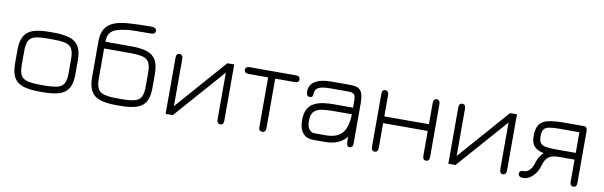

<svg xmlns="http://www.w3.org/2000/svg" viewBox="-45 -1050 4626 1471"><g transform="rotate(10 2268.0 -314.5)"><path d="M310 1.5C310 1.5 281 1.5 281 1.5C229.5 1.5 188 -3.5 155.5 -14C123 -24 99.5 -42 84 -67.5C68.5 -93 60.5 -129.5 60.5 -176C60.5 -176 60.5 -176 60.5 -176C60.5 -176 60.5 -285.5 60.5 -285.5C60.5 -332 68.5 -368 84 -393.5C99.5 -419 123 -437 155.5 -447.5C188 -457.5 229.5 -462.5 281 -462.5C281 -462.5 281 -462.5 281 -462.5C281 -462.5 310 -462.5 310 -462.5C361 -462.5 403 -457.5 435.5 -447.5C468 -437 491.5 -419 507 -393.5C522.5 -368 530 -332 530 -285.5C530 -285.5 530 -285.5 530 -285.5C530 -285.5 530 -176 530 -176C530 -129.5 522.5 -93 507 -67.5C491.5 -42 468 -24 435.5 -14C403 -3.5 361 1.5 310 1.5C310 1.5 310 1.5 310 1.5ZM281 -51C281 -51 281 -51 281 -51C281 -51 310 -51 310 -51C353.5 -51 387.5 -54 412 -60.5C436.5 -66.5 453.5 -78.5 463 -97C472.5 -115 477.5 -141.5 477.5 -176.5C477.5 -176.5 477.5 -176.5 477.5 -176.5C477.5 -176.5 477.5 -284.5 477.5 -284.5C477.5 -321.5 472.5 -349 462 -367C451.5 -384.5 434.5 -396.5 410 -402C385.5 -407.5 352.5 -410 310 -410C310 -410 310 -410 310 -410C310 -410 281 -410 281 -410C238 -410 204.5 -407.5 180 -402C155.5 -396.5 138 -384.5 128 -366.5C118 -348.5 113 -321 113 -284.5C113 -284.5 113 -284.5 113 -284.5C113 -284.5 113 -176.5 113 -176.5C113 -141 118 -114.5 127.5 -96.5C137 -78.5 154.5 -66.5 179 -60.5C203.5 -54 237.5 -51 281 -51Z M909.5 1.5C909.5 1.5 879.5 1.5 879.5 1.5C828.5 1.5 787 -3.5 754.5 -14C722 -24 698.5 -42 683 -68C667.5 -93.5 660 -130 660 -176.5C660 -176.5 660 -176.5 660 -176.5C660 -176.5 660 -458 660 -458C660 -495.5 667 -526.5 681 -551.5C694.5 -576.5 718 -596 750.5 -609.5C783 -623 827.5 -631 884 -633.5C884 -633.5 884 -633.5 884 -633.5C903.5 -635 927 -636 954.5 -636.5C981.5 -637 1011 -637.5 1043.5 -637.5C1043.5 -637.5 1043.5 -637.5 1043.5 -637.5C1068 -637.5 1080 -628.5 1080 -610.5C1080 -610.5 1080 -610.5 1080 -610.5C1080 -602 1077 -596 1071.5 -591.5C1065.5 -587 1056 -585 1042.5 -585C1042.5 -585 1042.5 -585 1042.5 -585C1008.5 -584.5 981 -584.5 960.5 -584.5C939.5 -584.5 923 -584.5 911 -584C899 -583.5 889 -583 881 -582.5C873 -582 864.5 -581 855.5 -580C855.5 -580 855.5 -580 855.5 -580C823.5 -576 797 -570 776 -562.5C755 -555 739.5 -543 729 -527.5C718.5 -512 713.5 -490 713.5 -462.5C713.5 -462.5 713.5 -462.5 713.5 -462.5C713.5 -462.5 914 -462.5 914 -462.5C963.5 -462.5 1004.5 -457.5 1036.5 -447.5C1068 -437 1091.5 -419 1107 -393.5C1122 -367.5 1129.5 -331.5 1129.5 -285.5C1129.5 -285.5 1129.5 -285.5 1129.5 -285.5C1129.5 -285.5 1129.5 -176 1129.5 -176C1129.5 -129.5 1122 -93 1106.5 -67.5C1091 -42 1067.5 -24 1035 -14C1002.5 -3.5 960.5 1.5 909.5 1.5C909.5 1.5 909.5 1.5 909.5 1.5ZM879.5 -51C879.5 -51 879.5 -51 879.5 -51C879.5 -51 909.5 -51 909.5 -51C953 -51 987 -54 1011.5 -60.5C1036 -66.5 1053 -78.5 1062.5 -97C1072 -115 1077 -141.5 1077 -176.5C1077 -176.5 1077 -176.5 1077 -176.5C1077 -176.5 1077 -284.5 1077 -284.5C1077 -321.5 1072 -349 1062 -366.5C1051.5 -384 1034.5 -396 1011 -401.5C987 -407 954.5 -410 914 -410C914 -410 914 -410 914 -410C914 -410 712.5 -410 712.5 -410C712.5 -410 712.5 -176.5 712.5 -176.5C712.5 -141 717.5 -114.5 727 -96.5C736.5 -78.5 753.5 -66.5 778 -60.5C802.5 -54 836 -51 879.5 -51Z M1689 8.5C1689 8.5 1689 8.5 1689 8.5C1671.5 8.5 1663 -3.5 1663 -28C1663 -28 1663 -28 1663 -28C1663 -28 1663 -389.5 1663 -389.5C1663 -389.5 1319.5 1.5 1319.5 1.5C1319.5 1.5 1263.5 1.5 1263.5 1.5C1263.5 1.5 1263.5 -434 1263.5 -434C1263.5 -457.5 1272 -469.5 1289.5 -469.5C1289.5 -469.5 1289.5 -469.5 1289.5 -469.5C1307 -469.5 1316 -457.5 1316 -433.5C1316 -433.5 1316 -433.5 1316 -433.5C1316 -433.5 1316 -68 1316 -68C1316 -68 1662 -462.5 1662 -462.5C1662 -462.5 1715.5 -462.5 1715.5 -462.5C1715.5 -462.5 1715.5 -27 1715.5 -27C1715.5 -3.5 1706.5 8.5 1689 8.5Z M2016 8.5C2016 8.5 2016 8.5 2016 8.5C1997.5 8.5 1988.5 -2 1988.5 -23C1988.5 -23 1988.5 -23 1988.5 -23C1988.5 -23 1988.5 -410 1988.5 -410C1988.5 -410 1836.5 -410 1836.5 -410C1814 -410 1803 -419 1803 -436.5C1803 -436.5 1803 -436.5 1803 -436.5C1803 -454 1814 -462.5 1836.5 -462.5C1836.5 -462.5 1836.5 -462.5 1836.5 -462.5C1836.5 -462.5 2195 -462.5 2195 -462.5C2217 -462.5 2228 -454 2228 -436.5C2228 -436.5 2228 -436.5 2228 -436.5C2228 -419 2217 -410 2195 -410C2195 -410 2195 -410 2195 -410C2195 -410 2043.5 -410 2043.5 -410C2043.5 -410 2043.5 -23 2043.5 -23C2043.5 -13 2041 -5.5 2036.5 0C2031.5 5.5 2024.5 8.5 2016 8.5Z M2695 8.5C2695 8.5 2695 8.5 2695 8.5C2686.5 8.5 2680.5 5.5 2677 -1C2673.5 -7.5 2672 -18.5 2671.5 -34C2671 -49.5 2670.5 -71 2670 -98.5C2670 -98.5 2670 -98.5 2670 -98.5C2670 -98.5 2678 -79.5 2678 -79.5C2659.5 -51.5 2635.5 -31 2606 -18C2576.5 -5 2542 1.5 2501.5 1.5C2501.5 1.5 2501.5 1.5 2501.5 1.5C2501.5 1.5 2408.5 1.5 2408.5 1.5C2377 1.5 2351 -9.5 2331.5 -31.5C2311.5 -53.5 2301.5 -87.5 2301.5 -133.5C2301.5 -133.5 2301.5 -133.5 2301.5 -133.5C2301.5 -170 2307.5 -199 2320 -220.5C2332.5 -242 2349 -258 2370.5 -268.5C2391.5 -279 2415 -286 2441.5 -289.5C2467.5 -293 2494.5 -294.5 2522 -294.5C2522 -294.5 2522 -294.5 2522 -294.5C2522 -294.5 2692.5 -294.5 2692.5 -294.5C2692.5 -294.5 2669 -271.5 2669 -271.5C2669 -271.5 2669 -352.5 2669 -352.5C2669 -374 2665 -389 2657.5 -397.5C2649.5 -406 2635 -410 2614 -410C2614 -410 2614 -410 2614 -410C2614 -410 2473 -410 2473 -410C2444.5 -410 2422 -408 2404.5 -404C2387 -399.5 2374 -393 2366 -384.5C2358 -376 2354 -364.5 2354 -351C2354 -351 2354 -351 2354 -351C2353.5 -340.5 2352 -332 2349 -326.5C2345.5 -321 2338.5 -318 2327.5 -318C2327.5 -318 2327.5 -318 2327.5 -318C2310 -318 2301.5 -330.5 2301.5 -355.5C2301.5 -355.5 2301.5 -355.5 2301.5 -355.5C2301.5 -391 2316.5 -418 2346 -436C2375.5 -453.5 2415.5 -462.5 2466 -462.5C2466 -462.5 2466 -462.5 2466 -462.5C2466 -462.5 2621 -462.5 2621 -462.5C2659.5 -462.5 2685.5 -453.5 2700 -435C2714.5 -416.5 2721.5 -383 2721.5 -335.5C2721.5 -335.5 2721.5 -335.5 2721.5 -335.5C2721.5 -335.5 2721.5 -26 2721.5 -26C2721.5 -3 2712.5 8.5 2695 8.5ZM2409.5 -50C2409.5 -50 2409.5 -50 2409.5 -50C2409.5 -50 2501.5 -50 2501.5 -50C2563 -50 2606.5 -67.5 2632.5 -102.5C2658 -137 2670.5 -188.5 2669 -257C2669 -257 2669 -257 2669 -257C2669 -257 2684.5 -243 2684.5 -243C2684.5 -243 2522 -243 2522 -243C2485 -243 2454 -240.5 2429 -236C2404 -231 2385.5 -221 2373 -206C2360.5 -191 2354 -168.5 2354 -138C2354 -138 2354 -138 2354 -138C2354 -106.5 2359.5 -84 2371 -70.5C2382 -57 2395 -50 2409.5 -50Z M2890.5 8.5C2890.5 8.5 2890.5 8.5 2890.5 8.5C2873 8.5 2864.5 -3 2864.5 -26C2864.5 -26 2864.5 -26 2864.5 -26C2864.5 -26 2864.5 -434 2864.5 -434C2864.5 -457.5 2872.5 -469.5 2888.5 -469.5C2888.5 -469.5 2888.5 -469.5 2888.5 -469.5C2907.5 -469.5 2917 -457.5 2917 -434C2917 -434 2917 -434 2917 -434C2917 -434 2917 -270.5 2917 -270.5C2917 -270.5 3264 -270.5 3264 -270.5C3264 -270.5 3264 -434 3264 -434C3264 -457.5 3272.5 -469.5 3290 -469.5C3290 -469.5 3290 -469.5 3290 -469.5C3307.5 -469.5 3316.5 -457.5 3316.5 -434C3316.5 -434 3316.5 -434 3316.5 -434C3316.5 -434 3316.5 -26 3316.5 -26C3316.5 -3 3307.5 8.5 3290 8.5C3290 8.5 3290 8.5 3290 8.5C3272.5 8.5 3264 -3 3264 -26C3264 -26 3264 -26 3264 -26C3264 -26 3264 -218 3264 -218C3264 -218 2917 -218 2917 -218C2917 -218 2917 -26 2917 -26C2917 -3 2908 8.5 2890.5 8.5Z M3888.5 8.5C3888.5 8.5 3888.5 8.5 3888.5 8.5C3871 8.5 3862.5 -3.5 3862.5 -28C3862.5 -28 3862.5 -28 3862.5 -28C3862.5 -28 3862.5 -389.5 3862.5 -389.5C3862.5 -389.5 3519 1.5 3519 1.5C3519 1.5 3463 1.5 3463 1.5C3463 1.5 3463 -434 3463 -434C3463 -457.5 3471.5 -469.5 3489 -469.5C3489 -469.5 3489 -469.5 3489 -469.5C3506.5 -469.5 3515.5 -457.5 3515.5 -433.5C3515.5 -433.5 3515.5 -433.5 3515.5 -433.5C3515.5 -433.5 3515.5 -68 3515.5 -68C3515.5 -68 3861.5 -462.5 3861.5 -462.5C3861.5 -462.5 3915 -462.5 3915 -462.5C3915 -462.5 3915 -27 3915 -27C3915 -3.5 3906 8.5 3888.5 8.5Z M4047.5 9.5C4047.5 9.5 4047.5 9.5 4047.5 9.5C4021 9.5 4007.5 0.5 4007.5 -17C4007.5 -17 4007.5 -17 4007.5 -17C4007.5 -34.5 4019 -43 4042 -43C4042 -43 4042 -43 4042 -43C4059.5 -43 4074.5 -50 4087.5 -63.5C4100.5 -77 4110.5 -96.5 4118 -121.5C4118 -121.5 4118 -121.5 4118 -121.5C4123 -139 4129.5 -155 4138 -168.5C4146 -182 4156 -194 4168.5 -205C4168.5 -205 4168.5 -205 4168.5 -205C4133 -211.5 4108 -224.5 4092.5 -243C4077 -261.5 4069.5 -287 4069.5 -319.5C4069.5 -319.5 4069.5 -319.5 4069.5 -319.5C4069.5 -360 4076.5 -390.5 4091 -411C4105 -431.5 4128 -445 4160 -452C4191.5 -459 4234.5 -462.5 4288 -462.5C4288 -462.5 4288 -462.5 4288 -462.5C4288 -462.5 4438 -462.5 4438 -462.5C4446 -462.5 4452 -459.5 4456.5 -454C4460.5 -448 4462.5 -439.5 4462.5 -428C4462.5 -428 4462.5 -428 4462.5 -428C4462.5 -428 4462.5 -22 4462.5 -22C4462.5 -12.5 4460 -5 4455.5 0.5C4451 6 4444.5 8.5 4436 8.5C4436 8.5 4436 8.5 4436 8.5C4427.5 8.5 4421.5 6 4417 0.5C4412.5 -5 4410 -12.5 4410 -22C4410 -22 4410 -22 4410 -22C4410 -22 4410 -197 4410 -197C4410 -197 4288.5 -197 4288.5 -197C4264 -197 4244.5 -194 4229 -188.5C4213.5 -182.5 4201 -173 4191.5 -160C4182 -147 4174.5 -129.5 4168.5 -108C4168.5 -108 4168.5 -108 4168.5 -108C4159 -74 4142.5 -46 4120 -24C4097 -1.5 4073 9.5 4047.5 9.5ZM4256.5 -249.5C4256.5 -249.5 4256.5 -249.5 4256.5 -249.5C4256.5 -249.5 4410 -249.5 4410 -249.5C4410 -249.5 4410 -410 4410 -410C4410 -410 4256.5 -410 4256.5 -410C4223 -410 4196.5 -408.5 4177 -405C4157.5 -401.5 4143.5 -394.5 4135 -383C4126.5 -371.5 4122 -354 4122 -330C4122 -330 4122 -330 4122 -330C4122 -305.5 4126.5 -288 4135 -276.5C4143.5 -265 4157.5 -257.5 4177 -254.5C4196.5 -251 4223 -249.5 4256.5 -249.5Z"/></g></svg>

Font: Jura-Fortis-Regular
Style: Regular
Weight: 500
Designer: Daniel Johnson, Alexei Vanyashin, Mirko Velimirovic
Foundry: Daniel Johnson
Version: ""